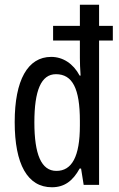

<svg xmlns="http://www.w3.org/2000/svg" viewBox="-20 -846 502 810"><path d="M199 -56C251 -56 287 -82 316 -135H322L333 -66H398V-675H456V-737H398V-826H317V-737H204V-675H317V-601C317 -581 318 -556 320 -527H316C289 -578 245 -606 196 -606C97 -606 42 -508 42 -331C42 -153 96 -56 199 -56ZM218 -125C154 -125 125 -195 125 -330C125 -463 153 -533 216 -533C286 -533 317 -472 317 -336V-316C317 -185 283 -125 218 -125Z"/></svg>

Font: Noto Sans Malayalam UI ExtraCondensed
Style: Regular
Weight: 400
Width: 2
Designer: Jelle Bosma - Monotype Design Team
Foundry: Monotype Imaging Inc.
Version: Version 2.104